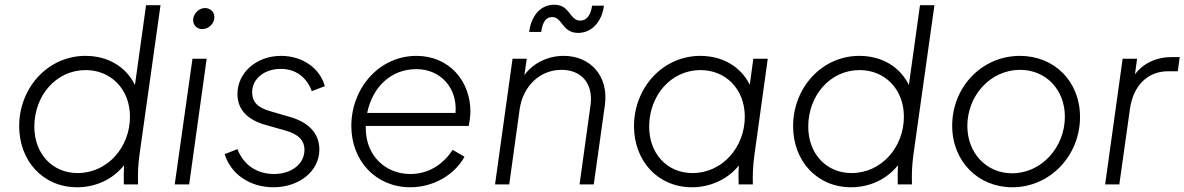

<svg xmlns="http://www.w3.org/2000/svg" viewBox="-20 -779 5003 811"><path d="M306 12C385 12 457 -22 504 -81C503 -55 502 -30 503 0H563C562 -47 563 -79 569 -124L658 -757H597L550 -420C513 -496 437 -543 341 -543C182 -543 61 -408 61 -246C61 -100 161 12 306 12ZM125 -244C125 -374 216 -483 342 -483C448 -483 529 -403 529 -286C529 -157 434 -48 308 -48C200 -48 125 -131 125 -244Z M718 0H779L853 -531H793ZM796 -700C793 -676 810 -656 834 -656C859 -656 882 -676 885 -700C889 -725 871 -745 846 -745C822 -745 800 -725 796 -700Z M1135 12C1245 12 1329 -57 1329 -147C1329 -220 1278 -264 1205 -285L1119 -310C1067 -325 1045 -350 1045 -389C1045 -446 1096 -488 1166 -488C1228 -488 1275 -454 1297 -394L1352 -415C1331 -492 1257 -543 1167 -543C1063 -543 983 -472 983 -382C983 -318 1023 -273 1103 -251L1184 -228C1240 -213 1266 -186 1266 -146C1266 -87 1212 -44 1137 -44C1065 -44 1008 -83 983 -149L929 -128C955 -43 1036 12 1135 12Z M1713 12C1813 12 1901 -42 1942 -117L1892 -146C1852 -85 1791 -44 1713 -44C1607 -44 1525 -123 1525 -237V-247H1960C1963 -263 1967 -288 1967 -308C1967 -436 1878 -543 1739 -543C1582 -543 1464 -407 1464 -247C1464 -98 1569 12 1713 12ZM1531 -302C1553 -410 1630 -487 1739 -487C1841 -487 1913 -407 1904 -302Z M2071 0H2131L2175 -318C2189 -414 2259 -484 2352 -484C2434 -484 2488 -428 2474 -332L2428 0H2488L2535 -335C2552 -460 2472 -543 2361 -543C2294 -543 2233 -513 2195 -462L2205 -531H2145ZM2215 -644H2266C2272 -690 2289 -707 2312 -707C2356 -707 2354 -640 2422 -640C2479 -640 2522 -686 2531 -755H2481C2475 -713 2457 -692 2431 -692C2385 -692 2389 -759 2321 -759C2265 -759 2225 -716 2215 -644Z M2903 12C2981 12 3054 -22 3101 -80C3099 -52 3099 -28 3100 0H3160C3159 -41 3160 -73 3166 -120L3223 -531H3162L3147 -421C3110 -496 3034 -543 2938 -543C2779 -543 2658 -408 2658 -246C2658 -100 2758 12 2903 12ZM2722 -244C2722 -374 2813 -483 2939 -483C3045 -483 3126 -403 3126 -286C3126 -157 3031 -48 2905 -48C2797 -48 2722 -131 2722 -244Z M3575 12C3654 12 3726 -22 3773 -81C3772 -55 3771 -30 3772 0H3832C3831 -47 3832 -79 3838 -124L3927 -757H3866L3819 -420C3782 -496 3706 -543 3610 -543C3451 -543 3330 -408 3330 -246C3330 -100 3430 12 3575 12ZM3394 -244C3394 -374 3485 -483 3611 -483C3717 -483 3798 -403 3798 -286C3798 -157 3703 -48 3577 -48C3469 -48 3394 -131 3394 -244Z M4256 12C4416 12 4542 -122 4542 -285C4542 -435 4434 -543 4288 -543C4127 -543 4002 -411 4002 -248C4002 -97 4112 12 4256 12ZM4066 -247C4066 -376 4164 -484 4289 -484C4398 -484 4478 -400 4478 -286C4478 -158 4380 -47 4255 -47C4146 -47 4066 -133 4066 -247Z M4648 0H4708L4753 -320C4767 -418 4828 -478 4914 -478H4955L4963 -538H4930C4864 -538 4808 -511 4774 -465L4783 -531H4722Z"/></svg>

Font: Mluvka Light
Style: Italic
Weight: 300
Italic angle: -8°
Designer: Modified by Jiří Krblich, Original typeface by Gumpita Rahayu
Foundry: Gumpita Rahayu & Jiří Krblich
Version: Version 2.000;Glyphs 3.1.1 (3134)